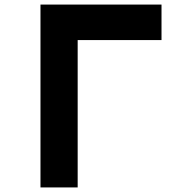

<svg xmlns="http://www.w3.org/2000/svg" viewBox="-20 -820 790 840"><path d="M686.6 -800V-644.7H319.8V0H157.1V-800Z"/></svg>

Font: Martian Mono sWd Rg
Style: Regular
Weight: 400
Width: 6
Monospace: yes
Designer: Roman Shamin
Foundry: Evil Martians
Version: Version 1.000